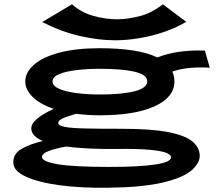

<svg xmlns="http://www.w3.org/2000/svg" viewBox="-20 -704 1040 896"><path d="M446 -166Q388 -166 336 -173Q306 -165 279 -154.5Q252 -144 252 -130Q252 -118 281.5 -112Q311 -106 376 -104.5Q441 -103 548 -103Q688 -103 767.5 -87Q847 -71 879.5 -42.5Q912 -14 912 23Q912 59 872 92.5Q832 126 739 148Q646 170 488 172Q359 174 258.5 160.5Q158 147 100 120Q42 93 42 54Q42 13 81 -9.5Q120 -32 180 -46Q126 -69 126 -105Q126 -128 155 -151.5Q184 -175 231 -196Q166 -218 132 -252Q98 -286 98 -323Q98 -367 139 -402.5Q180 -438 257.5 -458.5Q335 -479 446 -479Q533 -479 601 -468.5Q669 -458 714 -436Q761 -454 814 -462Q867 -470 936 -468L959 -388Q910 -391 866 -387Q822 -383 784 -370Q794 -349 794 -323Q793 -249 700.5 -207.5Q608 -166 446 -166ZM446 -263Q548 -263 607.5 -278Q667 -293 667 -324Q667 -356 607.5 -369.5Q548 -383 446 -383Q388 -383 337.5 -377Q287 -371 256 -358Q225 -345 225 -324Q225 -303 256 -289.5Q287 -276 337.5 -269.5Q388 -263 446 -263ZM176 29Q176 50 250 62.5Q324 75 490 75Q627 75 702.5 64Q778 53 778 30Q778 18 755.5 9Q733 0 678 -5Q623 -10 526 -9Q456 -8 396 -11Q336 -14 289 -20Q242 -12 209 0Q176 12 176 29ZM517 -516Q442 -516 355 -535.5Q268 -555 177 -601L316 -684Q360 -645 417 -629.5Q474 -614 526 -614Q575 -614 631.5 -628.5Q688 -643 740 -684L849 -602Q802 -574 746 -555Q690 -536 631 -526Q572 -516 517 -516Z"/></svg>

Font: Inconsolata UltraExpanded ExtraBold
Style: Regular
Weight: 800
Width: 9
Monospace: yes
Designer: Raph Levien, Cyreal, Brenton Simpson
Foundry: Raph Levien, Cyreal, Google
Version: Version 3.001; ttfautohint (v1.8.2.53-6de2)